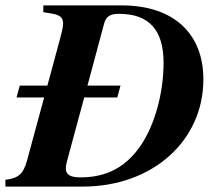

<svg xmlns="http://www.w3.org/2000/svg" viewBox="-51 -689 793 709"><path d="M272 -373 333 -600C340 -628 355 -638 388 -638C499 -638 553 -579 553 -457C553 -346 521 -229 469 -152C414 -72 343 -34 246 -34C208 -34 192 -44 192 -68C192 -80 197 -95 204 -122L260 -329H382L394 -373ZM124 -373H22L10 -329H112L49 -97C35 -46 17 -31 -31 -25V0H255C511 0 700 -168 700 -396C700 -567 588 -669 399 -669H109V-644L140 -639C168 -634 182 -626 182 -602C182 -592 179 -576 170 -543Z"/></svg>

Font: XITS
Style: Bold Italic
Weight: 700
Italic angle: -16.33°
Designer: MicroPress Inc., with final additions and corrections provided by Coen Hoffman, Elsevier (retired)
Version: Version 1.302